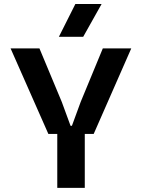

<svg xmlns="http://www.w3.org/2000/svg" viewBox="-20 -916 692 936"><path d="M31.6 -680H172.3L281.3 -418.8L323.9 -302.8H330.6L373.2 -418.8L481.2 -680H619.9L436.8 -263.2H393.3V0H259.2V-263.2H215.7ZM267 -736.5 347.4 -896.5H475.3L385.5 -736.5Z"/></svg>

Font: TASA Orbiter VF Text
Style: Regular
Weight: 400
Designer: Weizhong Zhang
Foundry: 本地遙控
Version: Version 1.001;Glyphs 3.2 (3192)